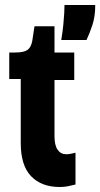

<svg xmlns="http://www.w3.org/2000/svg" viewBox="-20 -738 401 768"><path d="M219 10Q146 10 104.5 -33Q63 -76 63 -166V-422H17V-528H41Q75 -528 89.5 -538Q104 -548 109 -574L118 -633H198V-528H277V-418H198V-193Q198 -157 210.5 -139Q223 -121 245 -121Q252 -121 261 -122.5Q270 -124 282 -127V0Q266 4 251.5 7Q237 10 219 10ZM225 -578Q231 -614 233.5 -641Q236 -668 237 -687Q238 -706 238 -718H361Q361 -672 349.5 -637.5Q338 -603 326 -578Z"/></svg>

Font: Bricolage Grotesque Condensed
Style: Bold
Weight: 700
Width: 3
Designer: Mathieu Triay
Foundry: Atelier Triay
Version: Version 1.001;gftools[0.9.33.dev8+g029e19f]